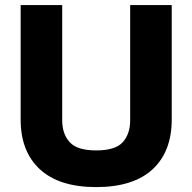

<svg xmlns="http://www.w3.org/2000/svg" viewBox="-20 -742 768 767"><path d="M500 -261.2C500 -225.6 490.2 -196.3 470.7 -174.3C451.2 -152.3 415.5 -141.1 364.3 -141.1C313 -141.1 277.8 -152.3 258.3 -174.3C238.3 -196.3 228.5 -225.6 228.5 -261.2V-721.7H62.5V-264.6C62.5 -179.2 87.9 -113.3 139.2 -65.9C190.4 -18.6 265.1 5.4 364.3 5.4C463.4 5.4 538.6 -18.6 589.8 -65.9C640.6 -113.3 666 -179.2 666 -264.6V-721.7H500Z"/></svg>

Font: Estedad ExtraBold
Style: Regular
Weight: 800
Designer: Amin Abedi
Version: Version 7.3